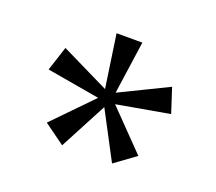

<svg xmlns="http://www.w3.org/2000/svg" viewBox="-69 -740 577 512"><g transform="rotate(20 219.5 -483.5)"><path d="M234.9 -499 371.1 -565.4 393.6 -496.1 244.1 -469.7 349.6 -361.3 290.5 -318.4 219.7 -452.6 148.9 -318.4 89.8 -361.3 195.8 -470.2 45.9 -496.1 68.4 -565.4 205.1 -498.5 183.1 -648.9H256.3Z"/></g></svg>

Font: Catrinity
Style: Regular
Weight: 400
Designer: Alexander Lange
Foundry: High-Logic / Made with FontCreator
Version: Version 2.090;May 20, 2024;FontCreator 15.0.0.2974 64-bit